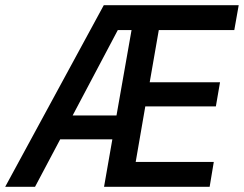

<svg xmlns="http://www.w3.org/2000/svg" viewBox="-65 -720 940 740"><path d="M-45 0H70L167 -183H368L336 0H743L759 -96H458L495 -310H767L783 -403H512L547 -604H838L855 -700H335ZM215 -275 389 -604H442L384 -275Z"/></svg>

Font: Fixel Display Medium
Style: Italic
Weight: 500
Italic angle: -10°
Designer: AlfaBravo + MacPaw
Foundry: Kyrylo Tkachov, Marchela Mozhyna, Serhii Makarenko, Maria Weinstein, Zakhar Kryvoshyya
Version: Version 1.210;Glyphs 3.2 (3217)